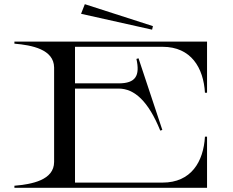

<svg xmlns="http://www.w3.org/2000/svg" viewBox="-20 -899 1114 919"><path d="M758 -675C895 -675 954 -574 961 -455H971V-700H49V-690C132 -683 238 -663 239 -576V-124C239 -37 133 -17 49 -10V0H971V-245H961C954 -125 895 -25 758 -25H339V-475H548C623 -475 690 -415 747 -274L757 -277L643 -620L633 -617C651 -536 629 -500 548 -500H339V-675ZM368 -833 708 -757 712 -774 386 -879Z"/></svg>

Font: Sprat Extended
Style: Regular
Weight: 400
Width: 9
Designer: Ethan Nakache
Foundry: Collletttivo
Version: Version 2.000;Glyphs 3.2 (3217)